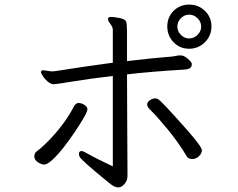

<svg xmlns="http://www.w3.org/2000/svg" viewBox="-20 -793 1040 839"><path d="M806.5 -773Q847 -773 875.5 -745.5Q904 -718 904 -677.5Q904 -637 875.5 -608.5Q847 -580 806.5 -580Q766 -580 738.5 -608.5Q711 -637 711 -677.5Q711 -718 738.5 -745.5Q766 -773 806.5 -773ZM843 -640.5Q859 -656 859 -677Q859 -698 843 -713.5Q827 -729 806.5 -729Q786 -729 770.5 -713.5Q755 -698 755 -677Q755 -656 770.5 -640.5Q786 -625 806.5 -625Q827 -625 843 -640.5ZM325 -119Q325 -133 336 -133Q344 -133 368.5 -118.5Q393 -104 473 -66V-461Q370 -449 298 -437Q226 -425 214 -425Q202 -425 188.5 -436.5Q175 -448 167 -461Q159 -474 159 -477Q159 -486 169 -486L205 -481L220 -482Q367 -505 473 -519V-662Q473 -675 462.5 -688Q452 -701 452 -711V-712Q453 -719 466 -719Q479 -719 503.5 -714Q528 -709 531.5 -698Q535 -687 535 -652V-526Q657 -540 698.5 -543Q740 -546 748.5 -548.5Q757 -551 766 -551H769Q784 -551 801 -536Q818 -521 818 -514V-511Q818 -491 786 -489Q636 -480 535 -468L536 -238L537 -58V-23Q537 -4 524 11Q511 26 497 26Q483 26 465 13Q334 -93 328 -108Q325 -114 325 -119ZM796 -110Q759 -172 710 -231Q661 -290 642 -307.5Q623 -325 623 -336Q623 -347 635 -355Q647 -363 657.5 -363Q668 -363 675.5 -356.5Q683 -350 708.5 -323.5Q734 -297 798 -224.5Q862 -152 862 -137Q862 -122 849 -110Q836 -98 820 -98Q804 -98 796 -110ZM200 -186Q266 -256 303 -328Q311 -343 323.5 -343Q336 -343 349 -334.5Q362 -326 362 -316Q362 -306 347 -280Q332 -254 309 -219.5Q286 -185 260 -151.5Q234 -118 210.5 -96Q187 -74 173.5 -74Q160 -74 145 -84.5Q130 -95 130 -109Q130 -123 138.5 -130Q147 -137 159 -146.5Q171 -156 200 -186Z"/></svg>

Font: LXGW Bright TC
Style: Regular
Weight: 400
Designer: Christian Thalmann (Catharsis Fonts)
Foundry: LXGW / Christian Thalmann (Catharsis Fonts) / Fontworks Inc.
Version: Version 5.501